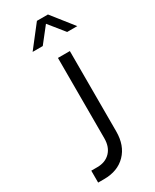

<svg xmlns="http://www.w3.org/2000/svg" viewBox="-248 -1055 902 1117"><g transform="rotate(-30 202.5 -496.5)"><path d="M55 -80H95Q150 -80 182.5 -113.5Q215 -147 215 -205V-745H295V-205Q295 -111 241 -55.5Q187 0 95 0H55ZM217 -993H291L405 -849H337L254 -952L173 -849H105Z"/></g></svg>

Font: Eudoxus Sans
Style: Regular
Weight: 400
Designer: Stijn de Vries
Foundry: tokotype
Version: Version 2.005